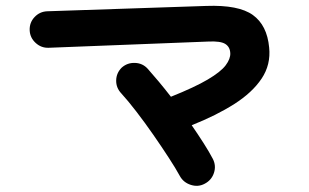

<svg xmlns="http://www.w3.org/2000/svg" viewBox="-20 -658 1040 647"><path d="M670 -39Q648 -27 623 -35Q598 -43 586 -65Q573 -89 549 -126Q525 -163 496.5 -204Q468 -245 439.5 -282Q411 -319 389 -343Q371 -362 371.5 -387Q372 -412 390 -430Q409 -447 435 -446Q461 -445 478 -426Q495 -407 515 -383Q535 -359 556 -332Q636 -364 680 -390Q724 -416 740.5 -438Q757 -460 756 -479Q755 -500 739 -510Q723 -520 682 -518L144 -497Q119 -496 100 -513.5Q81 -531 80 -556Q79 -582 96.5 -600.5Q114 -619 139 -620L675 -638Q784 -642 832 -607.5Q880 -573 887 -498Q893 -440 861.5 -393Q830 -346 769.5 -307.5Q709 -269 626 -236Q648 -204 666.5 -175Q685 -146 697 -123Q709 -100 701 -75.5Q693 -51 670 -39Z"/></svg>

Font: Zen Maru Gothic
Style: Bold
Weight: 700
Designer: Yoshimichi Ohira
Foundry: Positype
Version: Version 1.001